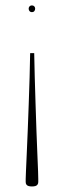

<svg xmlns="http://www.w3.org/2000/svg" viewBox="-20 -452 237 710"><path d="M75 221V209.5Q75 206 76 181.8Q77 157.5 78.8 118.8Q80.5 80 82.5 32.2Q84.5 -15.5 86.2 -66.8Q88 -118 89.5 -166.8Q91 -215.5 91.5 -255.5H106.5Q107 -215.5 108.5 -166.8Q110 -118 111.5 -67Q113 -16 114.8 31.8Q116.5 79.5 118.2 118.2Q120 157 120.8 181.2Q121.5 205.5 121.5 209.5V221Q121.5 226.5 118.8 230.5Q116 234.5 110.8 236Q105.5 237.5 98 237.5Q91 237.5 85.8 236Q80.5 234.5 77.8 230.8Q75 227 75 221ZM98 -432Q103.5 -432 106.8 -428.5Q110 -425 110 -420Q110 -414.5 106.8 -410.8Q103.5 -407 98 -407Q92.5 -407 89.2 -410.8Q86 -414.5 86 -420Q86 -425 89.2 -428.5Q92.5 -432 98 -432Z"/></svg>

Font: Newsreader 36pt ExtraLight
Style: Regular
Weight: 250
Designer: Hugues Gentile
Foundry: Production Type
Version: Version 1.003